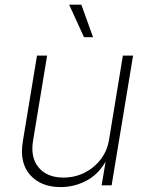

<svg xmlns="http://www.w3.org/2000/svg" viewBox="-20 -780 625 808"><path d="M234.9 7.3Q151.9 7.3 106.4 -44.2Q61 -95.7 76.2 -186L135.7 -545.9H178.2L119.1 -188Q107.4 -117.2 142.8 -75Q178.2 -32.7 247.1 -32.7Q294.4 -32.7 335 -52.7Q375.5 -72.8 403.3 -108.6Q431.2 -144.5 439 -192.4L497.1 -545.9H540L449.7 0H407.7L424.3 -99.6Q392.1 -44.4 341.8 -18.6Q291.5 7.3 234.9 7.3ZM333.5 -623.5 271 -760.3H322.3L371.6 -623.5Z"/></svg>

Font: Inter Extra Light
Style: Italic
Weight: 200
Italic angle: -9.39999°
Designer: Rasmus Andersson
Foundry: rsms
Version: Version 4.000;git-3c8e0fc